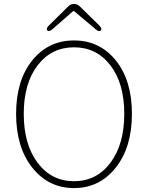

<svg xmlns="http://www.w3.org/2000/svg" viewBox="-20 -945 754 978"><path d="M357 13Q227 13 144.5 -91Q62 -195 62 -365Q62 -535 144 -637Q226 -739 357 -739Q488 -739 570 -637Q652 -535 652 -365Q652 -195 569.5 -91Q487 13 357 13ZM171.5 -116Q242 -22 357 -22Q472 -22 542.5 -116Q613 -210 613 -365Q613 -520 542.5 -612Q472 -704 357 -704Q242 -704 171.5 -612Q101 -520 101 -365Q101 -210 171.5 -116ZM248 -797Q230 -781 221 -790Q213 -800 230 -816L327 -912Q340 -925 357 -925Q374 -925 387 -912L485 -816Q502 -799 493 -790Q485 -781 467 -796L359 -887Q355 -891 351 -887Z"/></svg>

Font: Resource Han Rounded JP ExtraLight
Style: Regular
Weight: 250
Designer: Cyano Hao (round all glyphs); Ryoko NISHIZUKA 西塚涼子 (kana, bopomofo & ideographs); Paul D. Hunt (Latin, Greek & Cyrillic)
Foundry: Cyano Hao
Version: 0.990